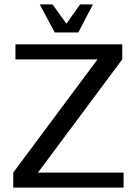

<svg xmlns="http://www.w3.org/2000/svg" viewBox="-20 -850 620 870"><path d="M540 0V-68H152L534 -581V-649H50V-581H422L40 -68V0ZM228 -703H335L401 -830H343L281 -743L218 -830H160Z"/></svg>

Font: Gamestation Text
Style: Bold
Weight: 400
Designer: Jonas Hecksher
Foundry: Jonas Hecksher, Playtypeª, e-types AS
Version: Version 1.003